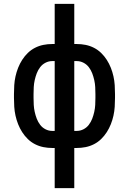

<svg xmlns="http://www.w3.org/2000/svg" viewBox="-20 -755 665 990"><path d="M262 215V8H249Q226 8 203.5 3.5Q181 -1 160.5 -11.5Q140 -22 123.5 -38Q107 -54 94.5 -73.5Q82 -93 73.5 -114.5Q65 -136 60 -158.5Q55 -181 53.5 -204Q52 -227 52 -250V-270Q52 -293 53.5 -316Q55 -339 60 -361.5Q65 -384 73.5 -405.5Q82 -427 94.5 -446.5Q107 -466 123.5 -482Q140 -498 160.5 -508.5Q181 -519 203.5 -523.5Q226 -528 249 -528H262V-735H363V-528H376Q399 -528 421.5 -523.5Q444 -519 464.5 -508.5Q485 -498 501.5 -482Q518 -466 530.5 -446.5Q543 -427 551.5 -405.5Q560 -384 565 -361.5Q570 -339 571.5 -316Q573 -293 573 -270V-250Q573 -227 571.5 -204Q570 -181 565 -158.5Q560 -136 551.5 -114.5Q543 -93 530.5 -73.5Q518 -54 501.5 -38Q485 -22 464.5 -11.5Q444 -1 421.5 3.5Q399 8 376 8H363V215ZM249 -80H262V-440H249Q231 -440 214.5 -431.5Q198 -423 187 -408.5Q176 -394 169.5 -377Q163 -360 159 -342Q155 -324 154 -306Q153 -288 153 -270V-250Q153 -232 154 -214Q155 -196 159 -178Q163 -160 169.5 -143Q176 -126 187 -111.5Q198 -97 214.5 -88.5Q231 -80 249 -80ZM363 -80H376Q394 -80 410.5 -88.5Q427 -97 438 -111.5Q449 -126 455.5 -143Q462 -160 466 -178Q470 -196 471 -214Q472 -232 472 -250V-270Q472 -288 471 -306Q470 -324 466 -342Q462 -360 455.5 -377Q449 -394 438 -408.5Q427 -423 410.5 -431.5Q394 -440 376 -440H363Z"/></svg>

Font: Zed Sans Semibold
Style: Regular
Weight: 600
Designer: Belleve Invis
Foundry: Belleve Invis
Version: Version 1.0.0; ttfautohint (v1.8.4)